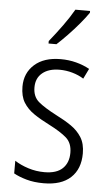

<svg xmlns="http://www.w3.org/2000/svg" viewBox="-55 -852 477 847"><g transform="rotate(5 184.0 -428.5)"><path d="M332 -187Q332 -118 290.5 -79.5Q249 -41 171 -41Q128 -41 94.5 -50.5Q61 -60 38 -73V-129Q64 -112 98.5 -101Q133 -90 170 -90Q224 -90 250.5 -115.5Q277 -141 277 -185Q277 -228 251 -251Q225 -274 172 -301Q134 -320 104.5 -340Q75 -360 58 -387.5Q41 -415 41 -458Q41 -518 83 -555.5Q125 -593 199 -593Q235 -593 267.5 -584.5Q300 -576 327 -561L305 -516Q283 -530 255 -538Q227 -546 198 -546Q150 -546 122 -523Q94 -500 94 -459Q94 -418 120.5 -395.5Q147 -373 201 -345Q239 -326 268 -306Q297 -286 314.5 -258Q332 -230 332 -187ZM309 -808Q294 -786 270.5 -758Q247 -730 221 -703Q195 -676 174 -657H139V-668Q169 -705 196.5 -743Q224 -781 244 -816H309Z"/></g></svg>

Font: Noto Sans Tamil UI Condensed Light
Style: Regular
Weight: 300
Width: 3
Designer: Jelle Bosma - Monotype Design Team
Foundry: Monotype Imaging Inc.
Version: Version 2.004; ttfautohint (v1.8.4.7-5d5b)